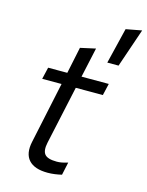

<svg xmlns="http://www.w3.org/2000/svg" viewBox="-119 -856 720 939"><g transform="rotate(15 241.0 -387.0)"><path d="M358 -587 402 -768 482 -783 415 -587ZM215 9Q148 9 119 -23.5Q90 -56 103 -117L169 -428H71L85 -488H182L210 -622L287 -639L254 -488H392L378 -428H241L177 -133Q168 -91 183 -73Q198 -55 244 -55Q256 -55 267.5 -57Q279 -59 300 -65L286 0Q269 4 251 6.5Q233 9 215 9Z"/></g></svg>

Font: Red Hat Text
Style: Italic
Weight: 300
Italic angle: -12°
Designer: Pentagram, MCKL
Foundry: Pentagram, MCKL
Version: Version 1.023